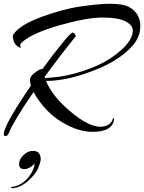

<svg xmlns="http://www.w3.org/2000/svg" viewBox="-35 -675 764 1018"><path d="M-15 37Q-15 -11 129 -221Q124 -239 124 -254Q124 -269 149 -289Q174 -309 187 -309Q189 -309 190 -309Q249 -390 295 -446Q341 -502 349 -502Q357 -502 361.5 -495.5Q366 -489 366 -482Q286 -383 202 -268L204 -261L240 -264Q316 -269 405 -298.5Q494 -328 551 -366Q669 -446 669 -513Q669 -542 630 -562Q591 -582 508 -582Q425 -582 282.5 -541.5Q140 -501 84 -453Q68 -439 72.5 -431Q77 -423 74 -422Q71 -421 65 -425Q44 -437 38.5 -455Q33 -473 33 -482Q33 -491 38 -495Q71 -543 185.5 -585.5Q300 -628 397 -641.5Q494 -655 540.5 -655Q587 -655 617.5 -649Q648 -643 672 -622Q709 -591 709 -535Q709 -480 668 -433Q627 -386 562.5 -348.5Q498 -311 406 -281Q299 -246 209 -246Q241 -166 337.5 -84.5Q434 -3 497 -3Q522 -3 541 -15Q560 -27 563 -45Q563 -50 568 -48Q570 -45 570 -43Q562 24 456 24Q395 24 329 -8Q263 -40 216.5 -88Q170 -136 143 -187Q37 -33 12 30Q7 44 -4 46Q-15 48 -15 37ZM30 323Q24 323 23 319Q25 317 27 316Q71 312 107 274.5Q143 237 149 193L144 197Q119 222 93 222Q81 222 73.5 215Q66 208 66 199.5Q66 191 69 178Q72 165 91 146Q113 125 138.5 125Q164 125 172.5 139Q181 153 181 168.5Q181 184 167 217Q153 250 113 285Q73 320 30 323Z"/></svg>

Font: Arizonia
Style: Regular
Weight: 400
Designer: Robert E. Leuschke
Foundry: Robert E. Leuschke
Version: Version 1.003